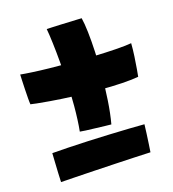

<svg xmlns="http://www.w3.org/2000/svg" viewBox="-98 -767 721 801"><g transform="rotate(-15 262.5 -366.0)"><path d="M492 -388Q466 -383 421 -380Q376 -377 319 -377Q269 -377 214.2 -379Q159.5 -381 110.5 -385Q61.5 -389 28 -393.5Q26.5 -401 25 -419.8Q23.5 -438.5 22.2 -460.5Q21 -482.5 20 -500.2Q19 -518 19 -524.5Q37.5 -522.5 69.8 -520.8Q102 -519 143 -518.2Q184 -517.5 227.5 -517.5Q283 -517.5 335.8 -519Q388.5 -520.5 431.5 -523.5Q474.5 -526.5 500 -531Q500.5 -505 498.8 -474.2Q497 -443.5 495 -419.2Q493 -395 492 -388ZM327.5 -685Q333.5 -661.5 338 -622.5Q342.5 -583.5 345 -535.5Q347.5 -487.5 347.5 -436.5Q347.5 -381.5 344 -325.5Q340.5 -269.5 332.5 -225Q325.5 -225 306.2 -225.5Q287 -226 264.5 -226.8Q242 -227.5 223 -228.2Q204 -229 197.5 -230Q200 -253 201.2 -281.2Q202.5 -309.5 202.5 -339.5Q202.5 -385 199.8 -434.2Q197 -483.5 193 -530.5Q189 -577.5 184.2 -616.2Q179.5 -655 175 -679Q180 -679.5 195.8 -680.2Q211.5 -681 232.2 -681.8Q253 -682.5 273.2 -683.2Q293.5 -684 308.5 -684.5Q323.5 -685 327.5 -685ZM466 -190Q465.5 -172.5 464.5 -149.8Q463.5 -127 462.2 -105.8Q461 -84.5 460 -70.5Q434.5 -69.5 393.8 -67.2Q353 -65 305.5 -62.2Q258 -59.5 211.5 -56.5Q165 -53.5 126.8 -51Q88.5 -48.5 67.5 -47Q66.5 -63 65.8 -86Q65 -109 64.5 -132.5Q64 -156 63.5 -173Q92 -175.5 132.5 -178Q173 -180.5 219.8 -182.8Q266.5 -185 312.8 -186.5Q359 -188 399 -189Q439 -190 466 -190Z"/></g></svg>

Font: Grandstander Thin
Style: Bold
Weight: 700
Version: Version 1.200